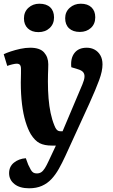

<svg xmlns="http://www.w3.org/2000/svg" viewBox="-21 -784 608 1034"><path d="M331 56Q314 93 296 125Q278 157 256 180.5Q234 204 204.5 217Q175 230 136 230Q85 230 56.5 207Q28 184 28 149Q28 113 54 92Q80 71 118 68L131 103Q139 120 145 130.5Q151 141 158.5 145.5Q166 150 177 150Q191 150 201 143.5Q211 137 220.5 122Q230 107 241 83L280 0H258Q218 0 192.5 -13Q167 -26 145 -61Q129 -88 116.5 -129Q104 -170 97.5 -223Q91 -276 91 -340Q91 -351 91.5 -363.5Q92 -376 92 -389Q92 -402 92 -412Q92 -428 86.5 -434.5Q81 -441 69 -441Q61 -441 46 -437.5Q31 -434 18 -429L-1 -492Q13 -499 37 -507Q61 -515 88.5 -521Q116 -527 142 -527Q194 -527 216.5 -501.5Q239 -476 239 -438Q239 -426 238.5 -412.5Q238 -399 237.5 -383Q237 -367 237 -346Q237 -296 240.5 -254Q244 -212 251.5 -176Q259 -140 272 -108Q277 -95 282.5 -88Q288 -81 294 -79Q300 -77 307 -77H316L423 -330Q433 -354 434 -369.5Q435 -385 427 -395Q419 -405 399 -411L363 -422Q358 -470 380 -498.5Q402 -527 446 -527Q470 -527 489 -516.5Q508 -506 519.5 -486Q531 -466 531 -437Q531 -419 526.5 -398Q522 -377 513 -352.5Q504 -328 491 -297Q478 -266 460 -226ZM108 -685Q108 -720 132 -742Q156 -764 191 -764Q229 -764 249.5 -744.5Q270 -725 270 -690Q270 -655 246.5 -633Q223 -611 186 -611Q150 -611 129 -631Q108 -651 108 -685ZM330 -686Q330 -720 354.5 -742Q379 -764 414 -764Q451 -764 471.5 -744.5Q492 -725 492 -691Q492 -655 468.5 -633.5Q445 -612 409 -612Q372 -612 351 -631.5Q330 -651 330 -686Z"/></svg>

Font: Literata 18pt
Style: Bold Italic
Weight: 700
Italic angle: -2°
Designer: Latin by Veronika Burian and Jose Scaglione. Greek by Irene Vlachou. Cyrillic by Vera Evstafieva
Foundry: TypeTogether
Version: Version 3.103;gftools[0.9.29]